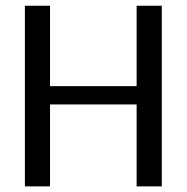

<svg xmlns="http://www.w3.org/2000/svg" viewBox="-20 -662 663 682"><path d="M554.7 0H465.3V-291H157.7V0H68.4V-641.6H157.7V-356H465.3V-641.6H554.7Z"/></svg>

Font: Carlito
Style: Regular
Weight: 400
Designer: Lukasz Dziedzic
Foundry: tyPoland Lukasz Dziedzic
Version: Version 1.104